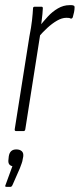

<svg xmlns="http://www.w3.org/2000/svg" viewBox="-34 -508 309 744"><path d="M29 0Q22 0 23 -7L80 -367Q87 -402 90 -429Q93 -456 94 -476Q94 -482 101 -482H127Q132 -482 132 -476Q131 -454 127.5 -428Q124 -402 122 -386L123 -382L64 -7Q63 0 57 0ZM114 -363 119 -406Q134 -425 151.5 -444Q169 -463 190.5 -475.5Q212 -488 235 -488Q239 -488 243.5 -488Q248 -488 252 -486Q255 -485 255 -480Q255 -471 253 -461Q251 -451 248 -441Q245 -435 240 -436Q237 -438 233 -438.5Q229 -439 223 -439Q206 -439 187 -428Q168 -417 149.5 -400Q131 -383 114 -363ZM-9 216Q-16 216 -13 210L14 136Q5 134 1 127.5Q-3 121 -1 108L0 98Q4 71 29 71Q43 71 50.5 78Q58 85 56 99L54 109Q53 117 50 125Q47 133 43 144L14 210Q11 216 7 216Z"/></svg>

Font: Sofia Sans Extra Condensed Light
Style: Italic
Weight: 300
Italic angle: -9°
Version: Version 4.100